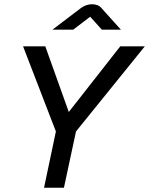

<svg xmlns="http://www.w3.org/2000/svg" viewBox="-20 -887 704 907"><path d="M188 0 244 -266 89 -668H194L305 -358L548 -668H664L339 -266L282 0ZM228 -747 361 -848Q374 -858 388 -862.5Q402 -867 415 -867Q428 -867 440 -862.5Q452 -858 460 -848L551 -747H461L406 -808L326 -747Z"/></svg>

Font: Atkinson Hyperlegible Next
Style: Italic
Weight: 400
Italic angle: -12°
Designer: Elliott Scott, Megan Eiswerth, Linus Boman, Theodore Petrosky, Letters from Sweden
Foundry: Applied Design Works, Letters from Sweden
Version: Version 2.001